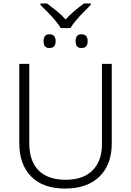

<svg xmlns="http://www.w3.org/2000/svg" viewBox="-20 -1085 762 1115"><path d="M629 -714V-252Q629 -130 558 -60Q487 10 358 10Q230 10 161 -60Q92 -130 92 -254V-714H150V-254Q150 -150 204 -95.5Q258 -41 362 -41Q463 -41 517.5 -95.5Q572 -150 572 -248V-714ZM333 -922Q321 -942 300 -967Q279 -992 256 -1015.5Q233 -1039 215 -1056V-1065H253Q281 -1044 309 -1021.5Q337 -999 361 -972Q386 -999 413.5 -1022.5Q441 -1046 468 -1065H507V-1056Q489 -1039 466 -1015.5Q443 -992 422 -967Q401 -942 389 -922ZM267 -806Q233 -806 233 -846Q233 -886 267 -886Q303 -886 303 -846Q303 -806 267 -806ZM453 -806Q419 -806 419 -846Q419 -886 453 -886Q489 -886 489 -846Q489 -806 453 -806Z"/></svg>

Font: BC Sans Light
Style: Regular
Weight: 300
Designer: Monotype Design Team
Foundry: Monotype Imaging Inc.
Version: Version 2.000;GOOG;noto-source:20170915:90ef993387c0